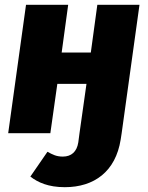

<svg xmlns="http://www.w3.org/2000/svg" viewBox="-20 -553 613 797"><path d="M384 -533 357 -335H236L263 -533H88L14 0H189L218 -205H339L310 0L305 38C299 77 276 97 241 97C214 97 199 89 177 77L106 180C137 204 180 224 249 224C371 224 460 159 481 26L485 0L559 -533Z"/></svg>

Font: Fira Sans ExtraBold
Style: Italic
Weight: 800
Italic angle: -8°
Designer: bBox Type GmbH & Carrois Corporate GbR & Edenspiekermann AG
Foundry: bBox Type GmbH & Carrois Corporate GbR & Edenspiekermann AG
Version: Version 4.301;PS 004.301;hotconv 1.0.88;makeotf.lib2.5.64775